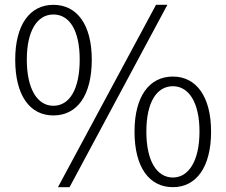

<svg xmlns="http://www.w3.org/2000/svg" viewBox="-20 -762 937 795"><path d="M201 -284C299 -284 360 -366 360 -515C360 -660 299 -742 201 -742C104 -742 43 -660 43 -515C43 -366 104 -284 201 -284ZM201 -324C135 -324 91 -393 91 -515C91 -636 135 -702 201 -702C268 -702 310 -636 310 -515C310 -393 268 -324 201 -324ZM220 13H268L673 -742H626ZM696 13C792 13 854 -69 854 -217C854 -363 792 -445 696 -445C598 -445 537 -363 537 -217C537 -69 598 13 696 13ZM696 -27C629 -27 586 -96 586 -217C586 -339 629 -405 696 -405C761 -405 806 -339 806 -217C806 -96 761 -27 696 -27Z"/></svg>

Font: Noto Sans TC Light
Style: Regular
Weight: 300
Designer: Ryoko NISHIZUKA 西塚涼子 (kana, bopomofo & ideographs); Paul D. Hunt (Latin, Greek & Cyrillic); Sandoll Communications 산돌커뮤니
Foundry: Adobe
Version: Version 2.004;hotconv 1.0.118;makeotfexe 2.5.65603